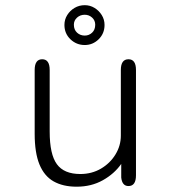

<svg xmlns="http://www.w3.org/2000/svg" viewBox="-20 -710 659 742"><path d="M143 -481Q172 -481 172 -439.5V-201.5Q172 -113.5 199.8 -75.5Q227.5 -37.5 290.5 -37.5Q334.5 -37.5 370 -58.2Q405.5 -79 426.2 -113Q447 -147 447 -186V-439.5Q447 -481 476.5 -481Q505.5 -481 505.5 -439.5V-32.5Q505.5 9 476.5 9Q452 9 448.5 -24V-76.5Q422 -38.5 377.5 -13.5Q333 11.5 276 11.5Q223.5 11.5 187.2 -9Q151 -29.5 132.5 -74.5Q114 -119.5 114 -193V-439.5Q114 -481 143 -481ZM307.5 -536Q275.5 -536 252.2 -558.2Q229 -580.5 229 -613.5Q229 -634.5 239.8 -651.8Q250.5 -669 268.2 -679.5Q286 -690 307.5 -690Q328 -690 345.2 -679.5Q362.5 -669 373.2 -651.8Q384 -634.5 384 -613.5Q384 -580.5 361.2 -558.2Q338.5 -536 307.5 -536ZM307.5 -572.5Q324 -572.5 336 -583.8Q348 -595 348 -614.5Q348 -631 336 -642Q324 -653 307.5 -653Q290 -653 277.8 -642Q265.5 -631 265.5 -614.5Q265.5 -595 277.8 -583.8Q290 -572.5 307.5 -572.5Z"/></svg>

Font: Sono ExtraLight Monospace Light
Style: Regular
Weight: 300
Version: Version 2.112